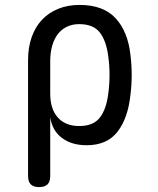

<svg xmlns="http://www.w3.org/2000/svg" viewBox="-20 -580 640 780"><path d="M139 180Q116 180 105 169Q94 158 94 135V-336Q94 -387 108.5 -428.5Q123 -470 150 -499Q177 -528 216 -544Q255 -560 303 -560Q400 -560 450 -505.5Q500 -451 510 -356Q515 -316 515 -275.5Q515 -235 510 -195Q500 -100 457.5 -45Q415 10 332 10Q270 10 230.5 -20.5Q191 -51 184 -105V135Q184 158 173 169Q162 180 139 180ZM302 -68Q359 -68 385.5 -102Q412 -136 420 -200Q425 -238 425 -275.5Q425 -313 420 -350Q412 -414 385.5 -448Q359 -482 302 -482Q274 -482 252 -471.5Q230 -461 215 -441.5Q200 -422 192 -394Q184 -366 184 -330V-200Q184 -137 215 -102.5Q246 -68 302 -68Z"/></svg>

Font: Maple Mono
Style: Regular
Weight: 400
Monospace: yes
Designer: subframe7536
Version: Version 7.300